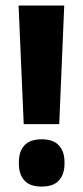

<svg xmlns="http://www.w3.org/2000/svg" viewBox="-20 -659 298 692"><path d="M193.5 -211.5H65.5L47 -639H211.5ZM130 13.5Q88 13.5 68 -8.5Q48 -30.5 48 -69V-74.5Q48 -113 68 -135Q88 -157 130 -157Q172 -157 192.2 -135Q212.5 -113 212.5 -74.5V-69Q212.5 -30.5 192.2 -8.5Q172 13.5 130 13.5Z"/></svg>

Font: Anek Gujarati
Style: Bold
Weight: 700
Version: Version 1.003